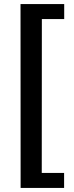

<svg xmlns="http://www.w3.org/2000/svg" viewBox="-20 -760 366 945"><path d="M296 -740V-666H186L185.5 91H295.5V165H81.5L81 -740Z"/></svg>

Font: 1883 Sans SemiBold
Style: Regular
Weight: 600
Designer: 1883 Sans project is a fork of Public Sans.
Version: Version 1.009